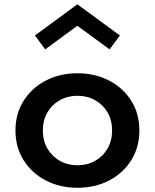

<svg xmlns="http://www.w3.org/2000/svg" viewBox="-20 -876 736 912"><path d="M348 16Q265 16 198.2 -18.5Q131.5 -53 92.5 -114.5Q53.5 -176 53.5 -256Q53.5 -336.5 92.5 -397.8Q131.5 -459 198 -493.5Q264.5 -528 348 -528Q431 -528 497.8 -493.5Q564.5 -459 603.2 -397.8Q642 -336.5 642 -256Q642 -176 603.2 -114.5Q564.5 -53 497.8 -18.5Q431 16 348 16ZM348 -91Q395 -91 432.2 -112.2Q469.5 -133.5 491 -170.8Q512.5 -208 512.5 -256Q512.5 -304.5 491 -341.8Q469.5 -379 432.2 -400Q395 -421 348 -421Q301.5 -421 264 -400Q226.5 -379 205 -341.8Q183.5 -304.5 183.5 -256Q183.5 -208 205 -170.8Q226.5 -133.5 264 -112.2Q301.5 -91 348 -91ZM194.5 -641.5 146 -707.5 347.5 -855.5 549.5 -707.5 500.5 -641.5 347.5 -753.5Z"/></svg>

Font: Spartan Thin SemiBold
Style: Regular
Weight: 600
Version: Version 1.004